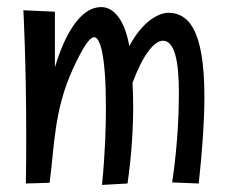

<svg xmlns="http://www.w3.org/2000/svg" viewBox="-20 -529 642 542"><path d="M541 -11C552 -112 557 -192 557 -256C557 -453 508 -493 454 -493C448 -493 394 -490 345 -399C332 -473 301 -509 266 -509C193 -509 151 -393 135 -339V-496L46 -500C46 -500 54 -353 54 -147C54 -104 54 -58 53 -11L120 -13C134 -117 132 -217 186 -335C213 -393 232 -424 246 -424C262 -424 279 -376 279 -225C279 -172 277 -98 268 -7L340 -11C352 -94 356 -169 356 -231C356 -255 355 -276 354 -295C384 -376 416 -414 440 -414C471 -414 485 -363 485 -267C485 -215 482 -120 466 -14Z"/></svg>

Font: Englebert
Style: Regular
Weight: 400
Designer: Astigmatic (AOETI)
Foundry: Astigmatic (AOETI)
Version: Version 1.000